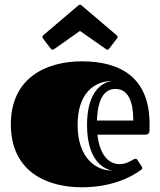

<svg xmlns="http://www.w3.org/2000/svg" viewBox="-20 -777 680 814"><path d="M487 -81C449 -81 404 -109 393 -206H595C609 -206 614 -213 614 -225V-252C614 -449 490 -517 327 -517C180 -517 26 -450 26 -250C26 -48 180 17 327 17C452 17 535 -25 577 -56C580 -58 583 -60 583 -64C583 -66 583 -68 581 -71L563 -98C560 -103 559 -104 553 -104C546 -104 522 -81 487 -81ZM391 -266C395 -383 439 -400 469 -400C510 -400 545 -370 545 -266ZM455 -54C389 -53 309 -106 309 -247C309 -379 376 -432 455 -434C404 -426 349 -379 349 -247C349 -104 413 -62 455 -54ZM429 -569C431 -567 433 -566 435 -566C438 -566 440 -567 443 -571L476 -614C478 -616 479 -619 479 -621C479 -623 477 -625 474 -628L326 -754C324 -755 323 -757 319 -757C316 -757 314 -755 312 -754L164 -628C161 -625 160 -623 160 -621C160 -619 161 -616 162 -614L195 -571C198 -567 201 -566 203 -566C205 -566 207 -567 210 -569L319 -646Z"/></svg>

Font: Fascinate Inline
Style: Regular
Weight: 900
Designer: Astigmatic (AOETI)
Foundry: Astigmatic (AOETI)
Version: Version 1.000